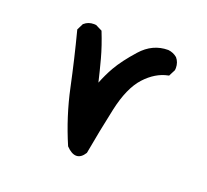

<svg xmlns="http://www.w3.org/2000/svg" viewBox="-83 -509 665 618"><g transform="rotate(20 250.0 -200.5)"><path d="M142.6 -407.2Q145.5 -407.2 149.9 -406.7L172.4 -395.5Q190.4 -350.6 201.2 -310.5Q211.9 -270.5 220.2 -234.9Q231.9 -264.6 247.1 -291.5Q267.1 -326.2 304.2 -367.7Q342.3 -410.6 395.5 -410.6H396Q413.6 -408.7 426.8 -397.5Q438.5 -383.8 438.5 -364.3Q438.5 -361.3 438 -356.9L426.3 -334L423.8 -333.5Q381.8 -325.2 346.7 -287.1Q311.5 -248.5 294.2 -169.2Q276.9 -89.8 262.7 -9.8Q250 10.7 233.4 10.7Q217.3 10.7 198.7 -8.8Q160.6 -97.2 141.1 -189Q121.6 -280.8 97.7 -372.6L108.9 -395L109.9 -395.5Q123 -407.2 142.6 -407.2Z"/></g></svg>

Font: Bakudai
Style: Medium
Weight: 500
Version: Version 1.48